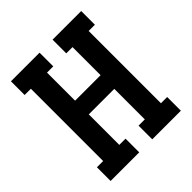

<svg xmlns="http://www.w3.org/2000/svg" viewBox="-200 -868 1001 1001"><g transform="rotate(-45 300.0 -367.5)"><path d="M41 0V-101H87V-634H41V-735H252V-634H206V-427H394V-634H348V-735H559V-634H513V-101H559V0H348V-101H394V-326H206V-101H252V0Z"/></g></svg>

Font: Iosevka Curly Slab Extended
Style: Bold
Weight: 700
Width: 7
Monospace: yes
Designer: Belleve Invis
Foundry: Belleve Invis
Version: Version 11.1.0; ttfautohint (v1.8.3)